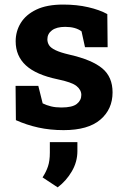

<svg xmlns="http://www.w3.org/2000/svg" viewBox="-20 -557 545 837"><path d="M257.3 10.3Q198.2 10.3 147.2 -1Q96.2 -12.2 49.3 -33.2L47.9 -182.6H147L166 -106.4Q182.6 -98.1 202.4 -93.3Q222.2 -88.4 247.6 -88.4Q295.4 -88.4 314.9 -104Q334.5 -119.6 334.5 -143.1Q334.5 -165 313.7 -181.9Q293 -198.7 231 -211.4Q137.2 -231 92.8 -272Q48.3 -313 48.3 -377Q48.3 -420.9 70.6 -457Q92.8 -493.2 138.4 -515.1Q184.1 -537.1 255.4 -537.1Q314.9 -537.1 364.5 -525.6Q414.1 -514.2 447.8 -495.6L449.2 -351.1H350.6L335.4 -420.4Q322.3 -430.2 304.4 -435.1Q286.6 -439.9 264.2 -439.9Q226.6 -439.9 206.5 -424.8Q186.5 -409.7 186.5 -385.7Q186.5 -372.1 193.6 -360.4Q200.7 -348.6 221.7 -338.4Q242.7 -328.1 282.7 -318.8Q380.9 -296.4 425.8 -259Q470.7 -221.7 470.7 -154.3Q470.7 -80.6 417.2 -35.2Q363.8 10.3 257.3 10.3ZM231.4 259.8 165.5 216.3Q181.2 192.4 189.2 168.2Q197.3 144 197.3 108.4V62.5H317.4V102.1Q317.4 148.4 293.2 189.9Q269 231.4 231.4 259.8Z"/></svg>

Font: Roboto Slab LO
Style: Bold
Weight: 700
Designer: Google
Version: Version 2.000